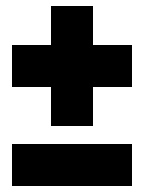

<svg xmlns="http://www.w3.org/2000/svg" viewBox="-20 -620 480 640"><path d="M420 -140H20V0H420ZM290 -470V-600H150V-470H20V-330H150V-200H290V-330H420V-470Z"/></svg>

Font: MikodacsPCS
Style: Regular
Weight: 900
Designer: gluk (gluksza@wp.pl)
Foundry: gluk (gluksza@wp.pl)
Version: Version 0.27